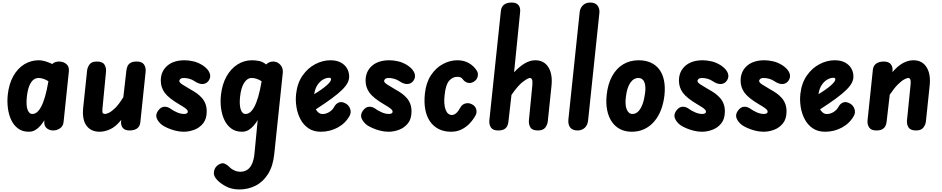

<svg xmlns="http://www.w3.org/2000/svg" viewBox="-20 -1024 7394 1507"><path d="M206 10Q156 10 122 -15.2Q88 -40.5 68.2 -82.2Q48.5 -124 42 -175Q35.5 -226 40.5 -277Q50 -365.5 84.5 -426.8Q119 -488 171 -519.5Q223 -551 284 -551Q299 -551 316.2 -547.5Q333.5 -544 352 -537.5Q370.5 -531 390 -521.5L397.5 -527.5Q407 -535 419.2 -538Q431.5 -541 445 -541Q476.5 -541 500.5 -521.5Q524.5 -502 520.5 -463L479 -66.5Q475.5 -33 450.5 -16.5Q425.5 0 397 0Q366 0 345 -19.2Q324 -38.5 328 -75.5L328.5 -80Q315 -58.5 297.5 -37.8Q280 -17 257.5 -3.5Q235 10 206 10ZM190.5 -262.5Q187.5 -233 188.5 -208.5Q189.5 -184 195.2 -166.2Q201 -148.5 210.8 -139Q220.5 -129.5 234.5 -129.5Q252.5 -129.5 269.8 -143Q287 -156.5 303 -186.2Q319 -216 333.2 -264.8Q347.5 -313.5 359.5 -383.5L360 -386.5Q336.5 -401 317.2 -406.5Q298 -412 282.5 -412Q258.5 -412 239.8 -395.8Q221 -379.5 208.5 -346.5Q196 -313.5 190.5 -262.5Z M762 10Q694 10 658.8 -37.8Q623.5 -85.5 633 -179L663.5 -469.5Q666 -495 682.5 -518Q699 -541 740 -541Q784.5 -541 799.8 -517Q815 -493 812 -460.5L784 -169.5Q781.5 -142.5 787.2 -136Q793 -129.5 805.5 -129.5Q814.5 -129.5 834.8 -138.8Q855 -148 884 -176.2Q913 -204.5 948 -261L972 -471Q974 -487.5 980.5 -503.5Q987 -519.5 1003.8 -530.2Q1020.5 -541 1053 -541Q1095 -541 1110.8 -517Q1126.5 -493 1123 -460.5L1081.5 -65Q1078 -31 1055.5 -15.5Q1033 0 997 0Q960 0 943.5 -20.5Q927 -41 930.5 -74L931.5 -83Q888.5 -29.5 845.2 -9.8Q802 10 762 10Z M1423 10Q1388 10 1354.8 1.2Q1321.5 -7.5 1295 -19.5Q1268.5 -31.5 1253.5 -42Q1223.5 -64.5 1211 -93.8Q1198.5 -123 1220 -154Q1241.5 -184.5 1269.2 -186.2Q1297 -188 1325.5 -166Q1338 -156.5 1367.5 -143Q1397 -129.5 1425.5 -129.5Q1437 -129.5 1445.5 -133.8Q1454 -138 1454 -147.5Q1454 -153 1450.5 -159Q1447 -165 1432.8 -175.8Q1418.5 -186.5 1385 -206Q1303.5 -254 1272.8 -296Q1242 -338 1242 -391Q1242 -463 1291.8 -507Q1341.5 -551 1429.5 -551Q1460.5 -551 1498 -542.5Q1535.5 -534 1573.5 -509.5Q1613.5 -482 1625.5 -450.8Q1637.5 -419.5 1618 -391Q1600.5 -366 1571 -364.5Q1541.5 -363 1506 -387.5Q1487.5 -400 1465 -406Q1442.5 -412 1423 -412Q1406 -412 1396.8 -405Q1387.5 -398 1387.5 -388Q1387.5 -375.5 1414.5 -358.8Q1441.5 -342 1473.5 -323Q1500.5 -308.5 1523.8 -292Q1547 -275.5 1564.8 -255.2Q1582.5 -235 1592.5 -209Q1602.5 -183 1602.5 -150Q1602.5 -91 1574.5 -56Q1546.5 -21 1505 -5.5Q1463.5 10 1423 10Z M1879.5 10Q1829.5 10 1795.2 -15.2Q1761 -40.5 1741.2 -82.2Q1721.5 -124 1715 -175Q1708.5 -226 1714 -277Q1723.5 -363 1758 -424.2Q1792.5 -485.5 1844.5 -518.2Q1896.5 -551 1957.5 -551Q1988.5 -551 2016.2 -544.8Q2044 -538.5 2069 -518L2070.5 -519.5Q2081.5 -530.5 2095.5 -535.8Q2109.5 -541 2125 -541Q2156.5 -541 2180 -515.8Q2203.5 -490.5 2199.5 -451.5L2132.5 186Q2123 278 2085 339.8Q2047 401.5 1988.2 432.2Q1929.5 463 1857.5 463Q1796 463 1748.8 436.5Q1701.5 410 1678 381Q1653.5 353 1659.8 320.5Q1666 288 1692 270.5Q1722.5 251 1742.8 260.2Q1763 269.5 1775.5 282Q1795 302.5 1818.5 313.2Q1842 324 1866.5 324Q1896 324 1919.2 309.8Q1942.5 295.5 1957.8 262.8Q1973 230 1978 175.5L2002.5 -81Q1989 -59 1971.2 -38Q1953.5 -17 1931 -3.5Q1908.5 10 1879.5 10ZM1864 -262.5Q1861 -233 1862.2 -208.5Q1863.5 -184 1869 -166.2Q1874.5 -148.5 1884.2 -139Q1894 -129.5 1908 -129.5Q1926 -129.5 1943.2 -143Q1960.5 -156.5 1976.5 -186.2Q1992.5 -216 2006.8 -264.8Q2021 -313.5 2033 -383.5L2033.5 -386.5Q2010 -401 1990.8 -406.5Q1971.5 -412 1956 -412Q1920 -412 1895.8 -373.2Q1871.5 -334.5 1864 -262.5Z M2498 10Q2441.5 10 2402 -16.5Q2362.5 -43 2339 -86.8Q2315.5 -130.5 2307 -182.8Q2298.5 -235 2304 -286Q2313.5 -372 2354.8 -431Q2396 -490 2454.5 -520.5Q2513 -551 2573.5 -551Q2621 -551 2653.8 -533.8Q2686.5 -516.5 2703.5 -487.5Q2720.5 -458.5 2720.5 -422.5Q2720.5 -398 2707.5 -373Q2694.5 -348 2664.8 -318.5Q2635 -289 2584.5 -251.8Q2534 -214.5 2459 -166Q2465 -155.5 2472.5 -147.2Q2480 -139 2489.8 -134Q2499.5 -129 2511 -129Q2538.5 -129 2564 -144.5Q2589.5 -160 2603 -185Q2617 -211.5 2640.5 -220Q2664 -228.5 2694.5 -211Q2719.5 -196.5 2728.8 -168.5Q2738 -140.5 2724 -115Q2692 -56.5 2631 -23.2Q2570 10 2498 10ZM2446 -285Q2478 -304 2502.5 -321.5Q2527 -339 2544 -354Q2561 -369 2569.8 -381Q2578.5 -393 2578.5 -400.5Q2578.5 -406 2575.8 -409.8Q2573 -413.5 2563 -413.5Q2540.5 -413.5 2516 -399.8Q2491.5 -386 2472.5 -358.2Q2453.5 -330.5 2446.5 -288Z M3030.5 10Q2995.5 10 2962.2 1.2Q2929 -7.5 2902.5 -19.5Q2876 -31.5 2861 -42Q2831 -64.5 2818.5 -93.8Q2806 -123 2827.5 -154Q2849 -184.5 2876.8 -186.2Q2904.5 -188 2933 -166Q2945.5 -156.5 2975 -143Q3004.5 -129.5 3033 -129.5Q3044.5 -129.5 3053 -133.8Q3061.5 -138 3061.5 -147.5Q3061.5 -153 3058 -159Q3054.5 -165 3040.2 -175.8Q3026 -186.5 2992.5 -206Q2911 -254 2880.2 -296Q2849.5 -338 2849.5 -391Q2849.5 -463 2899.2 -507Q2949 -551 3037 -551Q3068 -551 3105.5 -542.5Q3143 -534 3181 -509.5Q3221 -482 3233 -450.8Q3245 -419.5 3225.5 -391Q3208 -366 3178.5 -364.5Q3149 -363 3113.5 -387.5Q3095 -400 3072.5 -406Q3050 -412 3030.5 -412Q3013.5 -412 3004.2 -405Q2995 -398 2995 -388Q2995 -375.5 3022 -358.8Q3049 -342 3081 -323Q3108 -308.5 3131.2 -292Q3154.5 -275.5 3172.2 -255.2Q3190 -235 3200 -209Q3210 -183 3210 -150Q3210 -91 3182 -56Q3154 -21 3112.5 -5.5Q3071 10 3030.5 10Z M3520.5 10Q3465.5 10 3423.8 -11Q3382 -32 3355 -71.2Q3328 -110.5 3317.8 -165.8Q3307.5 -221 3315 -290Q3324.5 -376.5 3363.2 -434.5Q3402 -492.5 3457.2 -521.8Q3512.5 -551 3570 -551Q3622 -551 3661 -528.2Q3700 -505.5 3722.5 -469Q3735 -450.5 3729.5 -424.2Q3724 -398 3697.5 -382Q3673 -367.5 3649.2 -375Q3625.5 -382.5 3611.5 -403Q3606 -411 3596.8 -416Q3587.5 -421 3569 -421Q3532 -421 3505 -389.8Q3478 -358.5 3470 -279.5Q3465.5 -243.5 3467.5 -214.5Q3469.5 -185.5 3477 -164.5Q3484.5 -143.5 3497.2 -132.5Q3510 -121.5 3527 -121.5Q3544 -121.5 3560.8 -136Q3577.5 -150.5 3595 -182.5Q3607.5 -205 3633.5 -212Q3659.5 -219 3686 -204.5Q3710.5 -192 3717.8 -166Q3725 -140 3712 -117.5Q3694 -84.5 3666.5 -55.2Q3639 -26 3602.5 -8Q3566 10 3520.5 10Z M3890 0Q3848 0 3832.8 -24.2Q3817.5 -48.5 3821 -80.5L3911.5 -939Q3915.5 -973 3937.8 -988.5Q3960 -1004 3996 -1004Q4033 -1004 4049.5 -984Q4066 -964 4062.5 -930L4015 -456.5Q4057 -502 4098.8 -526.5Q4140.5 -551 4181.5 -551Q4250 -551 4284.2 -496.5Q4318.5 -442 4308.5 -348L4279.5 -71.5Q4277 -46 4260 -23Q4243 0 4201.5 0Q4157.5 0 4143 -24.2Q4128.5 -48.5 4131.5 -80.5L4158.5 -357.5Q4161 -385 4156.2 -398.5Q4151.5 -412 4138.5 -412Q4125 -412 4086 -383.5Q4047 -355 3994.5 -279L3970.5 -69Q3969 -53.5 3962.5 -37.5Q3956 -21.5 3939.2 -10.8Q3922.5 0 3890 0Z M4513 0Q4474 0 4455.5 -23.2Q4437 -46.5 4441.5 -88.5L4530 -930Q4533.5 -961 4555.2 -982.5Q4577 -1004 4612 -1004Q4653 -1004 4670.5 -979.8Q4688 -955.5 4684.5 -922L4596 -79.5Q4592 -40.5 4569 -20.2Q4546 0 4513 0Z M4939 10Q4887 10 4847.2 -10.5Q4807.5 -31 4781.8 -69Q4756 -107 4745.5 -159.8Q4735 -212.5 4741.5 -277Q4750.5 -363.5 4783.8 -424.8Q4817 -486 4870.2 -518.5Q4923.5 -551 4992.5 -551Q5046.5 -551 5087.5 -532.5Q5128.5 -514 5154.8 -479Q5181 -444 5191.5 -393.5Q5202 -343 5195.5 -278.5Q5188.5 -213.5 5167.8 -160.5Q5147 -107.5 5113.8 -69.2Q5080.5 -31 5036.5 -10.5Q4992.5 10 4939 10ZM4892.5 -262.5Q4888.5 -234 4890 -209.8Q4891.5 -185.5 4898.2 -167.5Q4905 -149.5 4916.8 -139.5Q4928.5 -129.5 4944.5 -129.5Q4970.5 -129.5 4990.5 -150.2Q5010.5 -171 5023.8 -208Q5037 -245 5043 -292.5Q5047 -321.5 5045.2 -343.8Q5043.5 -366 5036.8 -381.2Q5030 -396.5 5018.5 -404.2Q5007 -412 4991 -412Q4953 -412 4926.8 -373.5Q4900.5 -335 4892.5 -262.5Z M5490 10Q5455 10 5421.8 1.2Q5388.5 -7.5 5362 -19.5Q5335.5 -31.5 5320.5 -42Q5290.5 -64.5 5278 -93.8Q5265.5 -123 5287 -154Q5308.5 -184.5 5336.2 -186.2Q5364 -188 5392.5 -166Q5405 -156.5 5434.5 -143Q5464 -129.5 5492.5 -129.5Q5504 -129.5 5512.5 -133.8Q5521 -138 5521 -147.5Q5521 -153 5517.5 -159Q5514 -165 5499.8 -175.8Q5485.5 -186.5 5452 -206Q5370.5 -254 5339.8 -296Q5309 -338 5309 -391Q5309 -463 5358.8 -507Q5408.5 -551 5496.5 -551Q5527.5 -551 5565 -542.5Q5602.5 -534 5640.5 -509.5Q5680.5 -482 5692.5 -450.8Q5704.5 -419.5 5685 -391Q5667.5 -366 5638 -364.5Q5608.5 -363 5573 -387.5Q5554.5 -400 5532 -406Q5509.5 -412 5490 -412Q5473 -412 5463.8 -405Q5454.5 -398 5454.5 -388Q5454.5 -375.5 5481.5 -358.8Q5508.5 -342 5540.5 -323Q5567.5 -308.5 5590.8 -292Q5614 -275.5 5631.8 -255.2Q5649.5 -235 5659.5 -209Q5669.5 -183 5669.5 -150Q5669.5 -91 5641.5 -56Q5613.5 -21 5572 -5.5Q5530.5 10 5490 10Z M5974 10Q5939 10 5905.8 1.2Q5872.5 -7.5 5846 -19.5Q5819.5 -31.5 5804.5 -42Q5774.5 -64.5 5762 -93.8Q5749.5 -123 5771 -154Q5792.5 -184.5 5820.2 -186.2Q5848 -188 5876.5 -166Q5889 -156.5 5918.5 -143Q5948 -129.5 5976.5 -129.5Q5988 -129.5 5996.5 -133.8Q6005 -138 6005 -147.5Q6005 -153 6001.5 -159Q5998 -165 5983.8 -175.8Q5969.5 -186.5 5936 -206Q5854.5 -254 5823.8 -296Q5793 -338 5793 -391Q5793 -463 5842.8 -507Q5892.5 -551 5980.5 -551Q6011.5 -551 6049 -542.5Q6086.5 -534 6124.5 -509.5Q6164.5 -482 6176.5 -450.8Q6188.5 -419.5 6169 -391Q6151.5 -366 6122 -364.5Q6092.5 -363 6057 -387.5Q6038.5 -400 6016 -406Q5993.5 -412 5974 -412Q5957 -412 5947.8 -405Q5938.5 -398 5938.5 -388Q5938.5 -375.5 5965.5 -358.8Q5992.5 -342 6024.5 -323Q6051.5 -308.5 6074.8 -292Q6098 -275.5 6115.8 -255.2Q6133.5 -235 6143.5 -209Q6153.5 -183 6153.5 -150Q6153.5 -91 6125.5 -56Q6097.5 -21 6056 -5.5Q6014.5 10 5974 10Z M6456 10Q6399.5 10 6360 -16.5Q6320.5 -43 6297 -86.8Q6273.5 -130.5 6265 -182.8Q6256.5 -235 6262 -286Q6271.5 -372 6312.8 -431Q6354 -490 6412.5 -520.5Q6471 -551 6531.5 -551Q6579 -551 6611.8 -533.8Q6644.5 -516.5 6661.5 -487.5Q6678.5 -458.5 6678.5 -422.5Q6678.5 -398 6665.5 -373Q6652.5 -348 6622.8 -318.5Q6593 -289 6542.5 -251.8Q6492 -214.5 6417 -166Q6423 -155.5 6430.5 -147.2Q6438 -139 6447.8 -134Q6457.5 -129 6469 -129Q6496.5 -129 6522 -144.5Q6547.5 -160 6561 -185Q6575 -211.5 6598.5 -220Q6622 -228.5 6652.5 -211Q6677.5 -196.5 6686.8 -168.5Q6696 -140.5 6682 -115Q6650 -56.5 6589 -23.2Q6528 10 6456 10ZM6404 -285Q6436 -304 6460.5 -321.5Q6485 -339 6502 -354Q6519 -369 6527.8 -381Q6536.5 -393 6536.5 -400.5Q6536.5 -406 6533.8 -409.8Q6531 -413.5 6521 -413.5Q6498.5 -413.5 6474 -399.8Q6449.5 -386 6430.5 -358.2Q6411.5 -330.5 6404.5 -288Z M6858 0Q6817 0 6801.5 -24.2Q6786 -48.5 6789.5 -80.5L6831 -476Q6834.5 -509 6857.5 -525Q6880.5 -541 6917 -541Q6954 -541 6971.2 -520.8Q6988.5 -500.5 6985.5 -468L6984.5 -457.5Q7026 -506.5 7067.2 -528.8Q7108.5 -551 7149.5 -551Q7218 -551 7252.2 -497Q7286.5 -443 7277 -353.5L7247.5 -71.5Q7245 -46 7227.8 -23Q7210.5 0 7170.5 0Q7126 0 7110.8 -24.2Q7095.5 -48.5 7099 -80.5L7127.5 -363Q7130 -386.5 7125.5 -399.2Q7121 -412 7108 -412Q7098.5 -412 7077.8 -401Q7057 -390 7028 -361.8Q6999 -333.5 6963.5 -280.5L6939 -69Q6937.5 -53.5 6930.8 -37.5Q6924 -21.5 6907.2 -10.8Q6890.5 0 6858 0Z"/></svg>

Font: Edu SA Hand
Style: Regular
Weight: 400
Designer: Tina and Corey Anderson, Eben Sorkin, Mirko Velimirovic
Foundry: Google for Education
Version: Version 2.000